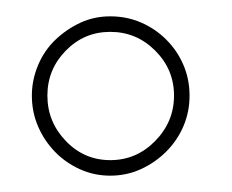

<svg xmlns="http://www.w3.org/2000/svg" viewBox="-20 -492 284 235"><path d="M115 -453Q83 -453 60.5 -430Q38 -407 38 -375Q38 -343 60.5 -319.5Q83 -296 115 -296Q147 -296 170 -319.5Q193 -343 193 -375Q193 -407 170 -430Q147 -453 115 -453ZM115 -472Q135 -472 152.5 -464.5Q170 -457 183.5 -443.5Q197 -430 204.5 -412.5Q212 -395 212 -375Q212 -355 204.5 -337.5Q197 -320 183.5 -306.5Q170 -293 152.5 -285Q135 -277 115 -277Q95 -277 77.5 -285Q60 -293 47 -306.5Q34 -320 26.5 -337.5Q19 -355 19 -375Q19 -394 26.5 -412Q34 -430 47.5 -443Q61 -456 78 -464Q95 -472 115 -472Z"/></svg>

Font: RonaldsonGothicLicht
Style: Regular
Weight: 400
Designer: Mr. Robertson for MacKellar, Smiths & Jordan Co. Philadelphia
Foundry: CAT-Fonts Peter Wiegel
Version: 1.000